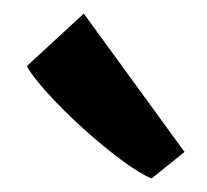

<svg xmlns="http://www.w3.org/2000/svg" viewBox="-20 -872 305 283"><path d="M203.5 -609Q186 -616 158.5 -636.5Q131 -657 102.2 -683Q73.5 -709 50.8 -734Q28 -759 19.5 -774.5L103.5 -852L252 -648Z"/></svg>

Font: Merriweather Sans Medium
Style: Italic
Weight: 500
Italic angle: -7.5°
Designer: Eben Sorkin
Foundry: Eben Sorkin
Version: Version 2.001